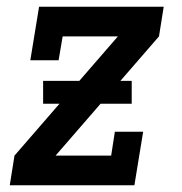

<svg xmlns="http://www.w3.org/2000/svg" viewBox="-20 -550 540 570"><path d="M9 0 23 -88 330 -442H166L154 -371H70L96 -530H466L452 -442L145 -88H310L321 -159H405L379 0ZM108 -242V-310H371V-242Z"/></svg>

Font: Iosevka Slab Semibold Oblique
Style: Regular
Weight: 600
Italic angle: -9°
Monospace: yes
Designer: Belleve Invis
Foundry: Belleve Invis
Version: Version 11.1.1; ttfautohint (v1.8.3)